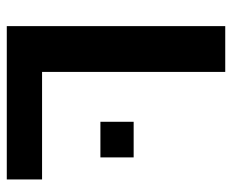

<svg xmlns="http://www.w3.org/2000/svg" viewBox="-79 -605 684 566"><g transform="rotate(90 263.0 -322.0)"><path d="M57 0V-644H192V-104H509V0ZM339 -276V-374H444V-276Z"/></g></svg>

Font: Kanit Medium
Style: Regular
Weight: 500
Designer: Katatrad Team
Foundry: CadsonDemak
Version: Version 2.000; ttfautohint (v1.8.3)